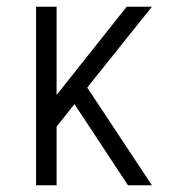

<svg xmlns="http://www.w3.org/2000/svg" viewBox="-20 -550 540 570"><path d="M87 0V-530H148V-268L356 -530H431L239 -290L431 0H360L201 -241L148 -174V0Z"/></svg>

Font: Iosevka Slab Light
Style: Regular
Weight: 300
Monospace: yes
Designer: Belleve Invis
Foundry: Belleve Invis
Version: Version 11.1.0; ttfautohint (v1.8.3)